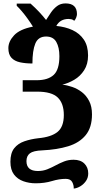

<svg xmlns="http://www.w3.org/2000/svg" viewBox="-20 -873 575 1125"><path d="M412 232Q413 212 403 193.5Q393 175 365 175Q327 175 284 188Q241 201 189 201Q151 201 117 189Q83 177 62 149.5Q41 122 41 75Q41 24 63 -4Q85 -32 122.5 -45Q160 -58 204 -63Q280 -70 317 -100Q354 -130 354 -199Q354 -267 318.5 -301.5Q283 -336 198 -336H113V-403H195Q261 -403 294.5 -434Q328 -465 328 -544Q328 -595 310 -627Q292 -659 250 -659Q204 -659 187 -618Q170 -577 170 -501Q129 -501 97 -508Q65 -515 47 -534.5Q29 -554 29 -591Q29 -630 62.5 -666Q96 -702 173 -717Q160 -738 142.5 -762.5Q125 -787 107.5 -807.5Q90 -828 78 -839V-852H159Q188 -826 209 -803.5Q230 -781 250 -756Q263 -777 278.5 -799.5Q294 -822 314.5 -837.5Q335 -853 364 -853Q431 -853 431 -790Q431 -783 427 -771.5Q423 -760 415 -751Q408 -758 398.5 -760Q389 -762 382 -762Q332 -762 310 -721Q363 -716 405 -696.5Q447 -677 471.5 -640.5Q496 -604 496 -548Q496 -497 473 -461.5Q450 -426 415 -405.5Q380 -385 345 -377Q373 -374 403.5 -363.5Q434 -353 460 -333Q486 -313 502.5 -281Q519 -249 519 -203Q519 -126 482 -81Q445 -36 379.5 -16Q314 4 228 8Q175 10 155 25.5Q135 41 135 71Q135 129 202 129Q232 129 257 119Q282 109 306 96Q330 83 355.5 73Q381 63 411 63Q452 63 474.5 85.5Q497 108 497 143Q497 168 484 187Q471 206 451.5 218Q432 230 412 232Z"/></svg>

Font: Noto Serif Condensed Black
Style: Regular
Weight: 900
Width: 3
Designer: Monotype Design Team
Foundry: Monotype Imaging Inc.
Version: Version 2.015; ttfautohint (v1.8.4.7-5d5b)